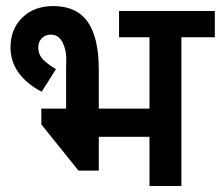

<svg xmlns="http://www.w3.org/2000/svg" viewBox="-20 -619 735 639"><path d="M583.8 -495V0H477.5V-163.8H308.8V-51.2H241.2L117.5 -205V-257.5H200V-387.5Q200 -390 200.6 -421.2Q201.2 -452.5 188.1 -478.1Q175 -503.8 148.8 -503.8Q131.2 -503.8 119.4 -491.9Q107.5 -480 107.5 -461.2Q107.5 -437.5 123.1 -421.2Q138.8 -405 166.2 -388.8L118.8 -313.8Q70 -338.8 42.5 -376.2Q15 -413.8 15 -461.2Q15 -522.5 54.4 -560.6Q93.8 -598.8 157.5 -598.8Q235 -598.8 271.9 -546.2Q308.8 -493.8 308.8 -387.5V-257.5H477.5V-495H376.2V-582.5H695V-495Z"/></svg>

Font: Cambay
Style: Bold
Weight: 700
Designer: Pooja Saxena
Foundry: Pooja Saxena
Version: Version 1.096;PS 001.096;hotconv 1.0.70;makeotf.lib2.5.58329